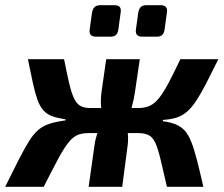

<svg xmlns="http://www.w3.org/2000/svg" viewBox="-42 -723 867 743"><path d="M206 -494Q217 -438 225.5 -401.5Q234 -365 244 -343.5Q254 -322 268.5 -313.5Q283 -305 308 -305L302 -208Q276 -208 258 -200.5Q240 -193 222.5 -171Q205 -149 183 -108Q161 -67 127 0H-22Q9 -63 31 -106Q53 -149 70.5 -177Q88 -205 106.5 -220.5Q125 -236 149.5 -244Q174 -252 211 -257L212 -261Q180 -266 159.5 -273.5Q139 -281 125.5 -296.5Q112 -312 103 -337Q94 -362 85.5 -400.5Q77 -439 66 -494ZM373 -305 360 -208H274L287 -305ZM499 -494 480 -365Q476 -338 468 -309Q460 -280 445 -253Q450 -233 452.5 -208Q455 -183 452 -161L431 0H301L324 -163Q327 -185 336 -212Q345 -239 358 -265Q351 -287 349 -312.5Q347 -338 351 -368L369 -494ZM525 -305 512 -208H428L442 -305ZM803 -494Q776 -439 755.5 -399.5Q735 -360 718 -334Q701 -308 683 -292Q665 -276 643 -268.5Q621 -261 589 -259L588 -254Q618 -250 638.5 -241.5Q659 -233 673 -217.5Q687 -202 698 -174.5Q709 -147 720 -104.5Q731 -62 745 0H604Q589 -66 579 -107.5Q569 -149 559 -170.5Q549 -192 533.5 -200Q518 -208 492 -208L494 -305Q519 -305 537.5 -313.5Q556 -322 573 -343Q590 -364 609.5 -400.5Q629 -437 656 -494ZM399 -703Q416 -703 421.5 -696Q427 -689 425 -675L416 -609Q414 -595 407 -588Q400 -581 385 -581H330Q301 -581 305 -609L314 -674Q317 -689 324.5 -696Q332 -703 348 -703ZM578 -703Q594 -703 600 -696Q606 -689 604 -675L595 -610Q593 -595 586 -588Q579 -581 564 -581H509Q480 -581 484 -609L493 -674Q496 -690 503.5 -696.5Q511 -703 525 -703Z"/></svg>

Font: Exo 2
Style: Bold Italic
Weight: 700
Italic angle: -8°
Designer: Natanael Gama
Foundry: Natanael Gama
Version: Version 2.010